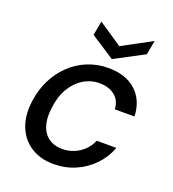

<svg xmlns="http://www.w3.org/2000/svg" viewBox="-135 -837 858 952"><g transform="rotate(20 293.5 -360.5)"><path d="M255 12Q185 12 135 -20Q85 -52 62 -109.5Q39 -167 49 -243Q57 -306 83 -358.5Q109 -411 149.5 -449.5Q190 -488 241 -508.5Q292 -529 349 -529Q442 -529 495.5 -480Q549 -431 552 -347H448Q446 -393 414.5 -418Q383 -443 334 -443Q288 -443 249.5 -419.5Q211 -396 185 -352.5Q159 -309 152 -247Q146 -205 152 -172.5Q158 -140 173.5 -118Q189 -96 213.5 -84.5Q238 -73 269 -73Q302 -73 330.5 -84.5Q359 -96 382 -118Q405 -140 417 -170H521Q501 -116 461.5 -75Q422 -34 369 -11Q316 12 255 12ZM518 -733 504 -658 349 -576 223 -658 237 -733 362 -649Z"/></g></svg>

Font: DM Sans 11pt Medium
Style: Italic
Weight: 500
Italic angle: -10°
Version: Version 4.004;gftools[0.9.30]